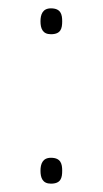

<svg xmlns="http://www.w3.org/2000/svg" viewBox="-20 -432 246 460"><path d="M77 -381C77 -364 82 -350 102 -350C126 -350 129 -364 129 -381C129 -397 126 -412 102 -412C82 -412 77 -397 77 -381ZM77 -23C77 -6 82 8 102 8C126 8 129 -6 129 -23C129 -39 126 -54 102 -54C82 -54 77 -39 77 -23Z"/></svg>

Font: Noto Sans Telugu Thin
Style: Regular
Weight: 100
Designer: Jelle Bosma - Monotype Design Team
Foundry: Monotype Imaging Inc.
Version: Version 2.005